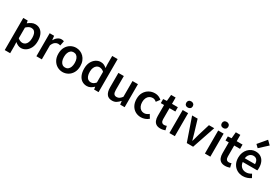

<svg xmlns="http://www.w3.org/2000/svg" viewBox="90 -2349 5775 4009"><g transform="rotate(30 2977.0 -345.0)"><path d="M83 219V-555H190L201 -496H203Q239 -526 282 -547.5Q325 -569 370 -569Q440 -569 489 -533.5Q538 -498 563.5 -435Q589 -372 589 -286Q589 -191 555 -124Q521 -57 467 -21.5Q413 14 352 14Q315 14 279 -2.5Q243 -19 210 -48L214 45V219ZM324 -95Q361 -95 390.5 -116.5Q420 -138 437 -180Q454 -222 454 -284Q454 -340 441.5 -379.5Q429 -419 403 -440Q377 -461 334 -461Q304 -461 275 -445.5Q246 -430 214 -399V-141Q244 -115 272.5 -105Q301 -95 324 -95Z M720 0V-555H827L838 -456H840Q870 -510 912 -539.5Q954 -569 998 -569Q1020 -569 1034.5 -566Q1049 -563 1061 -557L1039 -444Q1024 -448 1011.5 -450.5Q999 -453 981 -453Q949 -453 912.5 -427Q876 -401 851 -338V0Z M1354 14Q1285 14 1224.5 -20.5Q1164 -55 1127 -120.5Q1090 -186 1090 -277Q1090 -370 1127 -435Q1164 -500 1224.5 -534.5Q1285 -569 1354 -569Q1406 -569 1453.5 -549.5Q1501 -530 1538 -492.5Q1575 -455 1596.5 -401Q1618 -347 1618 -277Q1618 -186 1581 -120.5Q1544 -55 1483.5 -20.5Q1423 14 1354 14ZM1354 -94Q1395 -94 1424 -116.5Q1453 -139 1468.5 -180.5Q1484 -222 1484 -277Q1484 -333 1468.5 -374.5Q1453 -416 1424 -438.5Q1395 -461 1354 -461Q1314 -461 1285 -438.5Q1256 -416 1240.5 -374.5Q1225 -333 1225 -277Q1225 -222 1240.5 -180.5Q1256 -139 1285 -116.5Q1314 -94 1354 -94Z M1940 14Q1871 14 1819.5 -20.5Q1768 -55 1740 -120.5Q1712 -186 1712 -277Q1712 -368 1745.5 -433Q1779 -498 1833 -533.5Q1887 -569 1948 -569Q1995 -569 2028 -552.5Q2061 -536 2093 -508L2088 -597V-797H2219V0H2112L2102 -60H2098Q2067 -29 2026.5 -7.5Q1986 14 1940 14ZM1973 -95Q2005 -95 2033 -109.5Q2061 -124 2088 -157V-414Q2060 -440 2032 -450.5Q2004 -461 1975 -461Q1941 -461 1912 -439.5Q1883 -418 1865 -377.5Q1847 -337 1847 -279Q1847 -219 1862 -178Q1877 -137 1905.5 -116Q1934 -95 1973 -95Z M2549 14Q2459 14 2418 -44Q2377 -102 2377 -207V-555H2508V-223Q2508 -156 2528.5 -127.5Q2549 -99 2594 -99Q2630 -99 2658 -117Q2686 -135 2717 -175V-555H2848V0H2740L2730 -82H2727Q2690 -39 2648 -12.5Q2606 14 2549 14Z M3244 14Q3168 14 3107.5 -20.5Q3047 -55 3011.5 -120.5Q2976 -186 2976 -277Q2976 -370 3015 -435Q3054 -500 3117.5 -534.5Q3181 -569 3255 -569Q3307 -569 3347 -551Q3387 -533 3417 -506L3354 -422Q3332 -441 3310 -451Q3288 -461 3262 -461Q3218 -461 3183.5 -438.5Q3149 -416 3130 -374.5Q3111 -333 3111 -277Q3111 -222 3130 -180.5Q3149 -139 3182 -116.5Q3215 -94 3257 -94Q3290 -94 3319 -107.5Q3348 -121 3372 -141L3425 -54Q3386 -20 3338.5 -3Q3291 14 3244 14Z M3714 14Q3650 14 3611.5 -11.5Q3573 -37 3555.5 -82.5Q3538 -128 3538 -188V-451H3459V-549L3546 -555L3560 -707H3669V-555H3810V-451H3669V-187Q3669 -139 3688.5 -114.5Q3708 -90 3748 -90Q3762 -90 3777.5 -94Q3793 -98 3805 -103L3827 -7Q3805 0 3776.5 7Q3748 14 3714 14Z M3927 0V-555H4058V0ZM3993 -652Q3957 -652 3936 -672.5Q3915 -693 3915 -727Q3915 -760 3936 -780.5Q3957 -801 3993 -801Q4027 -801 4049 -780.5Q4071 -760 4071 -727Q4071 -693 4049 -672.5Q4027 -652 3993 -652Z M4346 0 4154 -555H4287L4374 -267Q4386 -227 4397.5 -184.5Q4409 -142 4421 -101H4426Q4438 -142 4449.5 -184.5Q4461 -227 4472 -267L4560 -555H4687L4499 0Z M4783 0V-555H4914V0ZM4849 -652Q4813 -652 4792 -672.5Q4771 -693 4771 -727Q4771 -760 4792 -780.5Q4813 -801 4849 -801Q4883 -801 4905 -780.5Q4927 -760 4927 -727Q4927 -693 4905 -672.5Q4883 -652 4849 -652Z M5274 14Q5210 14 5171.5 -11.5Q5133 -37 5115.5 -82.5Q5098 -128 5098 -188V-451H5019V-549L5106 -555L5120 -707H5229V-555H5370V-451H5229V-187Q5229 -139 5248.5 -114.5Q5268 -90 5308 -90Q5322 -90 5337.5 -94Q5353 -98 5365 -103L5387 -7Q5365 0 5336.5 7Q5308 14 5274 14Z M5701 14Q5624 14 5562 -21Q5500 -56 5463.5 -121Q5427 -186 5427 -277Q5427 -345 5448.5 -398.5Q5470 -452 5506.5 -490.5Q5543 -529 5588.5 -549Q5634 -569 5683 -569Q5758 -569 5809 -535.5Q5860 -502 5886 -442.5Q5912 -383 5912 -305Q5912 -286 5910.5 -269.5Q5909 -253 5906 -242H5555Q5560 -193 5582 -159Q5604 -125 5638.5 -106.5Q5673 -88 5718 -88Q5753 -88 5784 -98.5Q5815 -109 5846 -128L5891 -46Q5852 -20 5803 -3Q5754 14 5701 14ZM5553 -331H5800Q5800 -394 5771 -430.5Q5742 -467 5685 -467Q5654 -467 5626 -451.5Q5598 -436 5578.5 -406Q5559 -376 5553 -331ZM5681 -647 5615 -711 5782 -909 5871 -822Z"/></g></svg>

Font: Noto Sans HK SemiBold
Style: Regular
Weight: 600
Version: Version 2.004-H2;hotconv 1.0.118;makeotfexe 2.5.65603